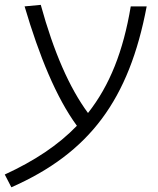

<svg xmlns="http://www.w3.org/2000/svg" viewBox="-47 -544 653 794"><path d="M0 230.5C323.7 87.9 486.8 -132.3 559.6 -517.6H493.7C462.9 -332.5 406.7 -190.4 316.9 -76.7C240.2 -180.7 175.3 -328.6 121.6 -523.9L54.7 -517.6C115.2 -312.5 185.5 -140.6 271 -23.9C193.8 56.2 95.7 121.1 -27.3 177.7Z"/></svg>

Font: Cascadia Code NF Light
Style: Italic
Weight: 300
Italic angle: -10°
Monospace: yes
Designer: Aaron Bell
Foundry: Saja Typeworks
Version: Version 2404.023